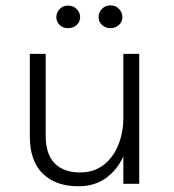

<svg xmlns="http://www.w3.org/2000/svg" viewBox="-20 -672 635 702"><path d="M266.5 9Q183.5 9 136.2 -37.2Q89 -83.5 89 -174V-475H147V-177Q147 -108 180 -74.8Q213 -41.5 272.5 -41.5Q324 -41.5 359.5 -69.5Q395 -97.5 413 -143Q431 -188.5 431 -241.5V-475H489V0H431V-100Q408 -50 366.8 -20.5Q325.5 9 266.5 9ZM383.5 -569Q366 -569 353.2 -580.5Q340.5 -592 340.5 -610Q340.5 -627 353 -639.8Q365.5 -652.5 383.5 -652.5Q402.5 -652.5 415 -639.5Q427.5 -626.5 427.5 -610Q427.5 -592 414.5 -580.5Q401.5 -569 383.5 -569ZM229 -569Q209.5 -569 197.8 -581Q186 -593 186 -609Q186 -626 197.8 -638.8Q209.5 -651.5 229 -651.5Q247.5 -651.5 260.2 -639.2Q273 -627 273 -609Q273 -592.5 260.5 -580.8Q248 -569 229 -569Z"/></svg>

Font: Betina Sans Light
Style: Regular
Weight: 300
Designer: Jonathan Pinhorn (font) & Cristiano Sobral (main changes)
Version: Version 2.001;October 6, 2020;FontCreator 13.0.0.2681 64-bit